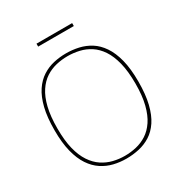

<svg xmlns="http://www.w3.org/2000/svg" viewBox="-196 -987 1074 1138"><g transform="rotate(-30 341.0 -418.5)"><path d="M340 -9Q380 -9 419 -18Q458 -27 492 -49Q526 -71 552 -109.5Q578 -148 593 -207Q608 -266 608 -349Q608 -433 593 -492.5Q578 -552 552 -590.5Q526 -629 492 -651Q458 -673 419 -682Q380 -691 340 -691Q300 -691 261.5 -682Q223 -673 189 -651Q155 -629 129 -590Q103 -551 88.5 -492Q74 -433 74 -349Q74 -267 88.5 -209Q103 -151 129 -112Q155 -73 189 -50.5Q223 -28 261.5 -18.5Q300 -9 340 -9ZM340 10Q296 10 254.5 0Q213 -10 176.5 -34Q140 -58 112.5 -99Q85 -140 69.5 -201.5Q54 -263 54 -349Q54 -437 69.5 -499.5Q85 -562 112.5 -603Q140 -644 176.5 -667.5Q213 -691 254.5 -700.5Q296 -710 340 -710Q384 -710 426 -700.5Q468 -691 504.5 -668Q541 -645 569 -604Q597 -563 613 -501Q629 -439 629 -351Q629 -263 613.5 -200Q598 -137 570.5 -96Q543 -55 506.5 -32Q470 -9 427.5 0.5Q385 10 340 10ZM218 -827V-847H462V-827Z"/></g></svg>

Font: Georama ExtraCondensed Thin Thin
Style: Regular
Weight: 250
Version: Version 1.001